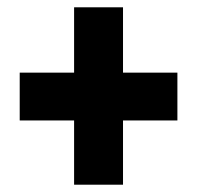

<svg xmlns="http://www.w3.org/2000/svg" viewBox="-20 -617 540 526"><path d="M317 -418V-597H183V-418H34V-287H183V-111H317V-287H466V-418Z"/></svg>

Font: Noto Sans Lao ExtraCondensed Black
Style: Regular
Weight: 900
Width: 2
Designer: Monotype Design Team
Foundry: Monotype Imaging Inc.
Version: Version 2.003